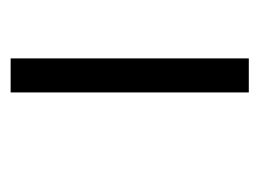

<svg xmlns="http://www.w3.org/2000/svg" viewBox="-22 -20 488 361"><path d="M445.8 153.8H-2V89.8H445.8ZM134.3 0ZM135.3 321.3Z"/></svg>

Font: Noto Sans Tamil
Style: Regular
Weight: 400
Designer: Monotype Design team
Foundry: Monotype Imaging Inc.
Version: Version 1.06 uh